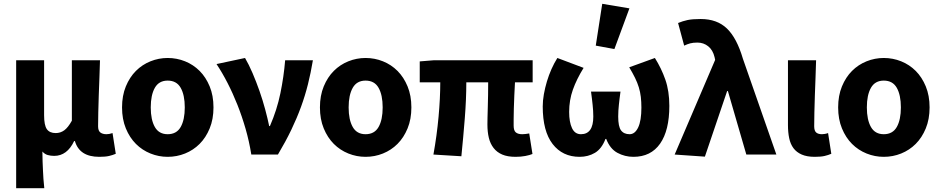

<svg xmlns="http://www.w3.org/2000/svg" viewBox="-20 -813 4946 1010"><path d="M65 177V-496H212V-207Q212 -154 226.5 -133.5Q241 -113 273 -113Q298 -113 318 -127.5Q338 -142 358 -178V-496H506Q505 -452 503 -404.5Q501 -357 499.5 -310.5Q498 -264 497 -222Q496 -180 496 -149Q496 -125 508 -116Q520 -107 540 -107Q555 -107 572 -113L589 -4Q573 3 553.5 7.5Q534 12 502 12Q398 12 374 -71H370Q333 7 265 7Q247 7 231 2.5Q215 -2 203 -16Q203 12 204 36Q205 60 206 82.5Q207 105 208.5 128Q210 151 213 177Z M862 12Q815 12 771.5 -5.5Q728 -23 695 -56Q662 -89 642 -137.5Q622 -186 622 -248Q622 -310 642 -358.5Q662 -407 695 -440Q728 -473 771.5 -490.5Q815 -508 862 -508Q910 -508 953.5 -490.5Q997 -473 1030 -440Q1063 -407 1083 -358.5Q1103 -310 1103 -248Q1103 -186 1083 -137.5Q1063 -89 1030 -56Q997 -23 953.5 -5.5Q910 12 862 12ZM862 -107Q909 -107 930.5 -145Q952 -183 952 -248Q952 -313 930.5 -351Q909 -389 862 -389Q816 -389 794.5 -351Q773 -313 773 -248Q773 -183 794.5 -145Q816 -107 862 -107Z M1302 0Q1291 -69 1272 -135Q1253 -201 1229 -261.5Q1205 -322 1177 -376.5Q1149 -431 1119 -476L1269 -508Q1289 -474 1308.5 -428.5Q1328 -383 1345 -334.5Q1362 -286 1375 -237.5Q1388 -189 1396 -150H1400Q1437 -235 1455 -322.5Q1473 -410 1480 -496H1626Q1615 -430 1600 -370Q1585 -310 1563.5 -251Q1542 -192 1512.5 -130.5Q1483 -69 1442 0Z M1903 12Q1856 12 1812.5 -5.5Q1769 -23 1736 -56Q1703 -89 1683 -137.5Q1663 -186 1663 -248Q1663 -310 1683 -358.5Q1703 -407 1736 -440Q1769 -473 1812.5 -490.5Q1856 -508 1903 -508Q1951 -508 1994.5 -490.5Q2038 -473 2071 -440Q2104 -407 2124 -358.5Q2144 -310 2144 -248Q2144 -186 2124 -137.5Q2104 -89 2071 -56Q2038 -23 1994.5 -5.5Q1951 12 1903 12ZM1903 -107Q1950 -107 1971.5 -145Q1993 -183 1993 -248Q1993 -313 1971.5 -351Q1950 -389 1903 -389Q1857 -389 1835.5 -351Q1814 -313 1814 -248Q1814 -183 1835.5 -145Q1857 -107 1903 -107Z M2692 12Q2650 12 2622 0Q2594 -12 2576.5 -34.5Q2559 -57 2551.5 -88Q2544 -119 2544 -158Q2544 -169 2544.5 -193.5Q2545 -218 2546 -249Q2547 -280 2547.5 -314.5Q2548 -349 2548 -380H2433Q2433 -291 2425 -190.5Q2417 -90 2407 9L2260 0Q2278 -100 2287 -198.5Q2296 -297 2296 -380H2188V-490L2262 -496H2782V-380H2689Q2687 -347 2685.5 -310.5Q2684 -274 2683 -242Q2682 -210 2682 -185.5Q2682 -161 2682 -152Q2682 -126 2693.5 -116.5Q2705 -107 2727 -107Q2734 -107 2743.5 -108Q2753 -109 2764 -111L2781 -3Q2767 3 2743.5 7.5Q2720 12 2692 12Z M3029 12Q2939 12 2887 -55.5Q2835 -123 2835 -253Q2835 -284 2841 -317.5Q2847 -351 2857 -384.5Q2867 -418 2881 -449.5Q2895 -481 2912 -508L3050 -456Q3013 -396 2993.5 -341Q2974 -286 2974 -224Q2974 -171 2989 -139Q3004 -107 3036 -107Q3101 -107 3101 -200Q3101 -217 3100 -231.5Q3099 -246 3097.5 -261Q3096 -276 3094 -292.5Q3092 -309 3089 -331H3244Q3241 -309 3239 -292.5Q3237 -276 3235.5 -261Q3234 -246 3233 -231.5Q3232 -217 3232 -200Q3232 -147 3247 -127Q3262 -107 3292 -107Q3320 -107 3337 -142.5Q3354 -178 3354 -247Q3354 -277 3351 -303Q3348 -329 3340.5 -353.5Q3333 -378 3320.5 -403.5Q3308 -429 3290 -459L3425 -508Q3459 -454 3480 -394Q3501 -334 3501 -256Q3501 -127 3452.5 -57.5Q3404 12 3312 12Q3267 12 3228 -9Q3189 -30 3169 -82H3165Q3145 -30 3109.5 -9Q3074 12 3029 12ZM3114 -573 3148 -793 3291 -769 3212 -555Z M3688 11 3529 0 3742 -498 3739 -512Q3730 -550 3705.5 -569.5Q3681 -589 3649 -589Q3626 -589 3611 -585Q3596 -581 3579 -573L3547 -692Q3571 -702 3596.5 -707.5Q3622 -713 3666 -713Q3752 -713 3804 -663Q3856 -613 3888 -504L4064 0H3906L3809 -334H3805Z M4266 12Q4225 12 4197.5 0Q4170 -12 4154 -33.5Q4138 -55 4131.5 -86Q4125 -117 4125 -155V-496H4273Q4272 -452 4270 -404.5Q4268 -357 4266.5 -310.5Q4265 -264 4264 -222Q4263 -180 4263 -149Q4263 -125 4273.5 -116Q4284 -107 4304 -107Q4310 -107 4319 -108.5Q4328 -110 4336 -113L4353 -4Q4337 3 4317.5 7.5Q4298 12 4266 12Z M4629 12Q4582 12 4538.5 -5.5Q4495 -23 4462 -56Q4429 -89 4409 -137.5Q4389 -186 4389 -248Q4389 -310 4409 -358.5Q4429 -407 4462 -440Q4495 -473 4538.5 -490.5Q4582 -508 4629 -508Q4677 -508 4720.5 -490.5Q4764 -473 4797 -440Q4830 -407 4850 -358.5Q4870 -310 4870 -248Q4870 -186 4850 -137.5Q4830 -89 4797 -56Q4764 -23 4720.5 -5.5Q4677 12 4629 12ZM4629 -107Q4676 -107 4697.5 -145Q4719 -183 4719 -248Q4719 -313 4697.5 -351Q4676 -389 4629 -389Q4583 -389 4561.5 -351Q4540 -313 4540 -248Q4540 -183 4561.5 -145Q4583 -107 4629 -107Z"/></svg>

Font: hySource Sans Pro
Style: Bold
Weight: 700
Designer: Paul D. Hunt
Foundry: Adobe Systems Incorporated
Version: Version 2.021;PS 2.000;hotconv 1.0.86;makeotf.lib2.5.63406